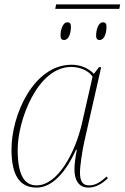

<svg xmlns="http://www.w3.org/2000/svg" viewBox="-20 -839 564 869"><path d="M524 -819H234L230 -799H520ZM431 -658C453 -658 462 -690 462 -718C462 -733 456 -738 446 -738C424 -738 415 -702 415 -677C415 -662 422 -658 431 -658ZM270 -658C292 -658 301 -690 301 -718C301 -733 295 -738 285 -738C263 -738 254 -702 254 -677C254 -662 261 -658 270 -658ZM146 10C200 10 265 -32 324 -161H328C322 -135 317 -94 317 -76C316 -23 337 10 380 10C414 10 441 -7 468 -32L463 -40C434 -15 414 0 382 0C352 0 342 -22 342 -58C342 -90 353 -160 362 -200L438 -535H428L405 -505C382 -529 346 -546 304 -546C132 -546 32 -319 32 -163C32 -45 69 10 146 10ZM146 0C96 0 60 -36 60 -162C60 -295 150 -536 302 -536C340 -536 380 -521 399 -492L351 -281C319 -142 239 0 146 0Z"/></svg>

Font: Noto Serif Display Thin
Style: Italic
Weight: 100
Italic angle: -12°
Designer: Monotype Design Team
Foundry: Monotype Imaging Inc.
Version: Version 2.009